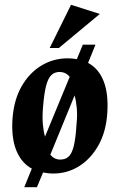

<svg xmlns="http://www.w3.org/2000/svg" viewBox="-20 -708 499 800"><path d="M81.1 72 112.6 -5.4Q68.5 -29.5 47.6 -82.1Q26.6 -134.6 32.1 -213.9Q38 -292.1 69.9 -348.1Q101.9 -404.1 152.1 -434.6Q202.4 -465 261.9 -465Q272.2 -465 281.7 -464.1Q291.2 -463.2 300.2 -461.5L325.1 -522H377.9L347 -445.9Q391.2 -422.4 411.9 -369.5Q432.5 -316.6 427 -236.1Q421.7 -158.2 389.9 -102.1Q358.1 -45.9 309.4 -15.4Q260.6 15 202.1 15Q190.6 15 179.9 13.8Q169.2 12.6 159.4 10.6L133.9 72ZM230.9 -43.1Q252.9 -43.1 266.3 -55.8Q279.8 -68.5 287.6 -100.6Q295.4 -132.6 298.9 -190.9Q302.8 -228.1 299.9 -258Q297.1 -287.9 290.8 -310.3L189.6 -63.2Q206.4 -43.1 230.9 -43.1ZM167.6 -138.9 270.4 -387.8Q254 -408.1 227.9 -408.1Q207.7 -408.1 194 -395.1Q180.2 -382.1 171.8 -349.4Q163.4 -316.7 158.9 -256.9Q156 -220.6 158.5 -190.9Q161 -161.2 167.6 -138.9ZM187 -507.9 276 -688 395.9 -649.9 225.1 -507.9Z"/></svg>

Font: Ancizar Serif Light
Style: Italic
Weight: 300
Italic angle: -4°
Designer: Cesar Puertas, Viviana Monsalve, Julian Moncada, Julian Prieto, Jose Castro, Felipe Aragon, Mariel Hernandez, Sara Alarc
Version: Version 8.100